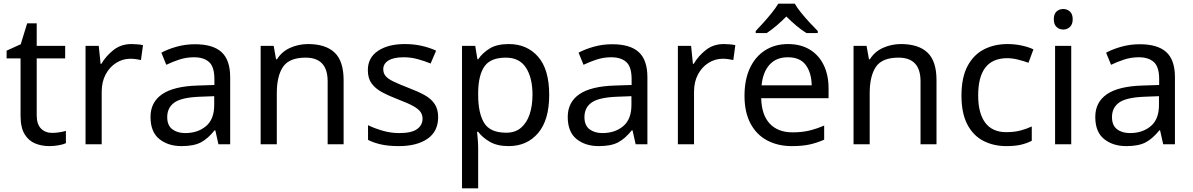

<svg xmlns="http://www.w3.org/2000/svg" viewBox="-20 -879 6502 1046"><path d="M264 -155Q284 -155 305 -158.5Q326 -162 339 -166V-99Q325 -92 299 -87.5Q273 -83 249 -83Q207 -83 171.5 -97.5Q136 -112 114 -148Q92 -184 92 -249V-561H16V-603L93 -638L128 -752H180V-629H335V-561H180V-251Q180 -202 203.5 -178.5Q227 -155 264 -155Z M696 -639Q711 -639 728.5 -637.5Q746 -636 759 -633L748 -552Q735 -555 719.5 -557Q704 -559 690 -559Q649 -559 613 -536.5Q577 -514 555.5 -473.5Q534 -433 534 -379V-93H446V-629H518L528 -531H532Q558 -575 599 -607Q640 -639 696 -639Z M1042 -638Q1140 -638 1187 -595Q1234 -552 1234 -458V-93H1170L1153 -169H1149Q1114 -125 1075.5 -104Q1037 -83 969 -83Q896 -83 848 -121.5Q800 -160 800 -242Q800 -322 863 -365.5Q926 -409 1057 -413L1148 -416V-448Q1148 -515 1119 -541Q1090 -567 1037 -567Q995 -567 957 -554.5Q919 -542 886 -526L859 -592Q894 -611 942 -624.5Q990 -638 1042 -638ZM1068 -352Q968 -348 929.5 -320Q891 -292 891 -241Q891 -196 918.5 -175Q946 -154 989 -154Q1057 -154 1102 -191.5Q1147 -229 1147 -307V-355Z M1658 -639Q1754 -639 1803 -592.5Q1852 -546 1852 -442V-93H1765V-436Q1765 -565 1645 -565Q1556 -565 1522 -515Q1488 -465 1488 -371V-93H1400V-629H1471L1484 -556H1489Q1515 -598 1561 -618.5Q1607 -639 1658 -639Z M2367 -241Q2367 -163 2309 -123Q2251 -83 2153 -83Q2097 -83 2056.5 -92Q2016 -101 1985 -117V-197Q2017 -181 2062.5 -167.5Q2108 -154 2155 -154Q2222 -154 2252 -175.5Q2282 -197 2282 -233Q2282 -253 2271 -269Q2260 -285 2231.5 -301Q2203 -317 2150 -337Q2098 -357 2061 -377Q2024 -397 2004 -425Q1984 -453 1984 -497Q1984 -565 2039.5 -602Q2095 -639 2185 -639Q2234 -639 2276.5 -629.5Q2319 -620 2356 -603L2326 -533Q2292 -547 2255 -557Q2218 -567 2179 -567Q2125 -567 2096.5 -549.5Q2068 -532 2068 -502Q2068 -480 2081 -464.5Q2094 -449 2124.5 -434.5Q2155 -420 2206 -400Q2257 -381 2293 -361Q2329 -341 2348 -312.5Q2367 -284 2367 -241Z M2752 -639Q2851 -639 2911.5 -570Q2972 -501 2972 -362Q2972 -225 2911.5 -154Q2851 -83 2751 -83Q2689 -83 2648.5 -106.5Q2608 -130 2585 -161H2579Q2581 -144 2583 -118Q2585 -92 2585 -73V147H2497V-629H2569L2581 -556H2585Q2609 -591 2648 -615Q2687 -639 2752 -639ZM2736 -565Q2654 -565 2620.5 -519Q2587 -473 2585 -379V-362Q2585 -263 2617.5 -209.5Q2650 -156 2738 -156Q2787 -156 2818.5 -183Q2850 -210 2865.5 -256.5Q2881 -303 2881 -363Q2881 -455 2845.5 -510Q2810 -565 2736 -565Z M3315 -638Q3413 -638 3460 -595Q3507 -552 3507 -458V-93H3443L3426 -169H3422Q3387 -125 3348.5 -104Q3310 -83 3242 -83Q3169 -83 3121 -121.5Q3073 -160 3073 -242Q3073 -322 3136 -365.5Q3199 -409 3330 -413L3421 -416V-448Q3421 -515 3392 -541Q3363 -567 3310 -567Q3268 -567 3230 -554.5Q3192 -542 3159 -526L3132 -592Q3167 -611 3215 -624.5Q3263 -638 3315 -638ZM3341 -352Q3241 -348 3202.5 -320Q3164 -292 3164 -241Q3164 -196 3191.5 -175Q3219 -154 3262 -154Q3330 -154 3375 -191.5Q3420 -229 3420 -307V-355Z M3923 -639Q3938 -639 3955.5 -637.5Q3973 -636 3986 -633L3975 -552Q3962 -555 3946.5 -557Q3931 -559 3917 -559Q3876 -559 3840 -536.5Q3804 -514 3782.5 -473.5Q3761 -433 3761 -379V-93H3673V-629H3745L3755 -531H3759Q3785 -575 3826 -607Q3867 -639 3923 -639Z M4273 -639Q4342 -639 4391.5 -609Q4441 -579 4467.5 -524.5Q4494 -470 4494 -397V-344H4127Q4129 -253 4173.5 -205.5Q4218 -158 4298 -158Q4349 -158 4388.5 -167.5Q4428 -177 4470 -195V-118Q4429 -100 4389 -91.5Q4349 -83 4294 -83Q4218 -83 4159.5 -114Q4101 -145 4068.5 -206.5Q4036 -268 4036 -357Q4036 -445 4065.5 -508Q4095 -571 4148.5 -605Q4202 -639 4273 -639ZM4272 -567Q4209 -567 4172.5 -526.5Q4136 -486 4129 -414H4402Q4401 -482 4370 -524.5Q4339 -567 4272 -567ZM4310 -859Q4322 -837 4344.5 -809.5Q4367 -782 4391.5 -755.5Q4416 -729 4435 -710V-699H4373Q4347 -715 4319 -738.5Q4291 -762 4264 -789Q4237 -762 4210 -739Q4183 -716 4157 -699H4097V-710Q4116 -730 4139.5 -756Q4163 -782 4185 -809.5Q4207 -837 4220 -859Z M4888 -639Q4984 -639 5033 -592.5Q5082 -546 5082 -442V-93H4995V-436Q4995 -565 4875 -565Q4786 -565 4752 -515Q4718 -465 4718 -371V-93H4630V-629H4701L4714 -556H4719Q4745 -598 4791 -618.5Q4837 -639 4888 -639Z M5463 -83Q5392 -83 5336.5 -112Q5281 -141 5249.5 -202Q5218 -263 5218 -358Q5218 -457 5251 -519Q5284 -581 5340.5 -610Q5397 -639 5469 -639Q5510 -639 5548 -630.5Q5586 -622 5610 -610L5583 -537Q5559 -546 5527 -554Q5495 -562 5467 -562Q5309 -562 5309 -359Q5309 -262 5347.5 -210.5Q5386 -159 5462 -159Q5506 -159 5539.5 -168Q5573 -177 5601 -190V-112Q5574 -98 5541.5 -90.5Q5509 -83 5463 -83Z M5773 -830Q5793 -830 5808.5 -816.5Q5824 -803 5824 -774Q5824 -746 5808.5 -732Q5793 -718 5773 -718Q5751 -718 5736 -732Q5721 -746 5721 -774Q5721 -803 5736 -816.5Q5751 -830 5773 -830ZM5816 -629V-93H5728V-629Z M6189 -638Q6287 -638 6334 -595Q6381 -552 6381 -458V-93H6317L6300 -169H6296Q6261 -125 6222.5 -104Q6184 -83 6116 -83Q6043 -83 5995 -121.5Q5947 -160 5947 -242Q5947 -322 6010 -365.5Q6073 -409 6204 -413L6295 -416V-448Q6295 -515 6266 -541Q6237 -567 6184 -567Q6142 -567 6104 -554.5Q6066 -542 6033 -526L6006 -592Q6041 -611 6089 -624.5Q6137 -638 6189 -638ZM6215 -352Q6115 -348 6076.5 -320Q6038 -292 6038 -241Q6038 -196 6065.5 -175Q6093 -154 6136 -154Q6204 -154 6249 -191.5Q6294 -229 6294 -307V-355Z"/></svg>

Font: Noto Sans Kannada UI
Style: Regular
Weight: 400
Designer: Jelle Bosma - Monotype Design Team
Foundry: Monotype Imaging Inc.
Version: Version 2.005; ttfautohint (v1.8.4.7-5d5b)